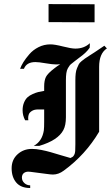

<svg xmlns="http://www.w3.org/2000/svg" viewBox="-20 -846 552 949"><path d="M220 -736.7V-825.8L447.5 -825V-735.8ZM146.7 -125Q188.3 -147.5 196.7 -201.7Q198.3 -216.7 198.3 -245V-305Q194.2 -305 188.8 -305Q183.3 -305 177.9 -305Q172.5 -305 167.5 -305Q149.2 -305 137.5 -297.5Q125.8 -290 122.5 -281.2Q119.2 -272.5 119.2 -261.7Q119.2 -256.7 120 -251.7H104.2Q91.7 -275 91.7 -300.8Q91.7 -322.5 98.8 -339.2Q105.8 -355.8 115.8 -365Q125.8 -374.2 141.7 -381.2Q157.5 -388.3 169.6 -391.2Q181.7 -394.2 198.3 -396.7V-418.3Q198.3 -448.3 207.1 -465.8Q215.8 -483.3 250 -509.2Q262.5 -519.2 277.5 -528.3Q267.5 -527.5 257.5 -527.5Q239.2 -527.5 205.4 -533.3Q171.7 -539.2 155 -539.2Q110.8 -539.2 98.3 -505.8H79.2Q85 -521.7 95.8 -539.2Q106.7 -556.7 125 -577.9Q143.3 -599.2 170.4 -612.9Q197.5 -626.7 229.2 -626.7Q250.8 -626.7 291.7 -616.2Q332.5 -605.8 352.5 -605.8Q395.8 -605.8 424.2 -632.5L423.3 -610Q413.3 -595.8 401.2 -584.6Q389.2 -573.3 372.9 -561.7Q356.7 -550 350 -544.2Q347.5 -541.7 337.9 -534.6Q328.3 -527.5 325 -523.3Q321.7 -519.2 315.8 -509.2Q310 -499.2 307.9 -484.6Q305.8 -470 305.8 -449.2V-331.7V-266.7Q305.8 -226.7 293.3 -203.3Q266.7 -152.5 174.2 -125ZM138.3 -110Q95.8 -110 66.7 -83.3Q37.5 -56.7 37.5 -14.2Q37.5 29.2 60.4 56.3Q83.3 83.3 129.2 83.3V70Q112.5 70 100.4 58.8Q88.3 47.5 88.3 31.7Q88.3 25 90.4 19.6Q92.5 14.2 96.7 10.4Q100.8 6.7 106.7 4.6Q112.5 2.5 119.2 2.5Q123.3 2.5 130.8 3.3L207.5 13.3Q231.7 16.7 241.7 16.7Q269.2 16.7 295 -2.5Q402.5 -80.8 470 -195V-515.8Q470 -581.7 508.3 -606.7L495.8 -620L447.5 -587.5Q438.3 -581.7 422.1 -571.2Q405.8 -560.8 400 -556.7Q394.2 -552.5 383.3 -543.8Q372.5 -535 369.2 -527.9Q365.8 -520.8 360.8 -509.2Q355.8 -497.5 354.2 -482.9Q352.5 -468.3 352.5 -448.3V-133.3Q352.5 -111.7 351.7 -99.6Q350.8 -87.5 346.7 -80.4Q342.5 -73.3 339.6 -71.2Q336.7 -69.2 328.3 -65Q310 -70 279.6 -79.2Q249.2 -88.3 229.2 -94.2Q209.2 -100 183.8 -105Q158.3 -110 138.3 -110Z"/></svg>

Font: Chomsky
Style: Regular
Weight: 400
Version: Version 2.3